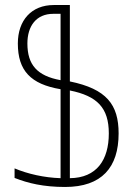

<svg xmlns="http://www.w3.org/2000/svg" viewBox="-20 -734 533 764"><path d="M239 10C385 10 452 -68 452 -203C452 -318 404 -380 258 -410V-714H194C105 -714 51 -653 51 -561C51 -453 102 -399 221 -379V-25C156 -27 90 -42 38 -64V-26C91 -5 153 10 239 10ZM221 -415C128 -432 89 -476 89 -561C89 -630 124 -679 192 -679H221ZM258 -25V-374C367 -352 413 -305 413 -203C413 -98 365 -26 258 -25Z"/></svg>

Font: Noto Sans Armenian Condensed ExtraLight
Style: Regular
Weight: 200
Width: 3
Designer: Monotype Design Team
Foundry: Monotype Imaging Inc.
Version: Version 2.008